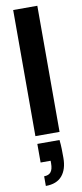

<svg xmlns="http://www.w3.org/2000/svg" viewBox="-107 -741 449 1057"><g transform="rotate(-10 117.5 -212.5)"><path d="M50 0V-705H185V0ZM59 280V226Q85 226 97 210.5Q109 195 109 163V148H53V44H177Q180 71 180.5 96Q181 121 181 144Q181 208 150.5 244Q120 280 59 280Z"/></g></svg>

Font: DM Sans 36pt
Style: Bold
Weight: 700
Version: Version 4.004;gftools[0.9.30]